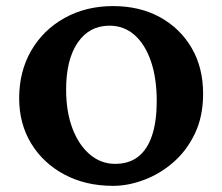

<svg xmlns="http://www.w3.org/2000/svg" viewBox="-20 -602 730 631"><path d="M351.6 8.8Q261.7 8.8 191.9 -28.3Q122.1 -65.4 82.5 -130.4Q43 -195.3 43 -279.3Q43 -367.2 82.5 -435.5Q122.1 -503.9 192.4 -543Q262.7 -582 351.6 -582Q439.5 -582 505.9 -545.4Q572.3 -508.8 609.9 -444.3Q647.5 -379.9 647.5 -293.9Q647.5 -218.8 620.1 -162.1Q592.8 -105.5 548.3 -67.4Q503.9 -29.3 452.1 -10.3Q400.4 8.8 351.6 8.8ZM358.4 -63.5Q404.3 -63.5 434.6 -87.4Q464.8 -111.3 480 -157.7Q495.1 -204.1 495.1 -269.5Q495.1 -344.7 476.1 -400.4Q457 -456.1 422.4 -486.8Q387.7 -517.6 339.8 -517.6Q273.4 -517.6 235.4 -461.9Q197.3 -406.2 197.3 -307.6Q197.3 -235.4 217.8 -180.7Q238.3 -126 274.9 -94.7Q311.5 -63.5 358.4 -63.5Z"/></svg>

Font: Crimson Pro
Style: Bold
Weight: 700
Designer: Jacques Le Bailly
Foundry: Baron von Fonthausen
Version: Version 1.003